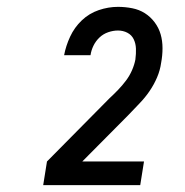

<svg xmlns="http://www.w3.org/2000/svg" viewBox="-20 -863 540 560"><path d="M106 -323 117 -392 299 -576Q312 -588 324.5 -601Q337 -614 347.5 -628Q358 -642 365 -658Q372 -674 375 -690Q375 -690 375 -690.5Q375 -691 375 -691Q377 -706 376.5 -721Q376 -736 370 -748.5Q364 -761 351.5 -767.5Q339 -774 324 -774Q310 -774 295.5 -769Q281 -764 270 -753.5Q259 -743 252.5 -729.5Q246 -716 244 -702H167Q172 -729 184.5 -756Q197 -783 218.5 -803.5Q240 -824 268 -833.5Q296 -843 324 -843Q345 -843 365.5 -839Q386 -835 402.5 -824.5Q419 -814 431 -798Q443 -782 448.5 -763Q454 -744 454 -722.5Q454 -701 450 -680Q447 -658 438 -637Q429 -616 416 -597Q403 -578 386.5 -561Q370 -544 354 -527L220 -392H400L389 -323Z"/></svg>

Font: Iosevka SS04 Oblique
Style: Regular
Weight: 400
Italic angle: -9°
Monospace: yes
Designer: Belleve Invis
Foundry: Belleve Invis
Version: Version 19.0.0; ttfautohint (v1.8.4)